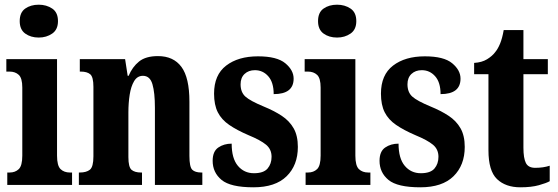

<svg xmlns="http://www.w3.org/2000/svg" viewBox="-20 -788 2378 818"><path d="M145 -628Q111 -628 87.5 -645Q64 -662 64 -698Q64 -735 87.5 -751.5Q111 -768 145 -768Q178 -768 202.5 -751.5Q227 -735 227 -698Q227 -662 202.5 -645Q178 -628 145 -628ZM11 0V-53H21Q45 -53 60 -67.5Q75 -82 75 -125V-415Q75 -455 60 -469Q45 -483 21 -483H7V-536H223V-125Q223 -82 238 -67.5Q253 -53 278 -53H287V0Z M316 0V-53H320Q348 -53 363 -65Q378 -77 378 -122V-418Q378 -460 364.5 -471.5Q351 -483 324 -483H320V-536H513L524 -465H528Q544 -503 572.5 -526Q601 -549 653 -549Q719 -549 753 -503Q787 -457 787 -355V-124Q787 -77 799 -65Q811 -53 838 -53H842V0H640V-329Q640 -393 629.5 -429Q619 -465 589 -465Q565 -465 551.5 -442.5Q538 -420 532.5 -384.5Q527 -349 527 -309V-119Q527 -76 540.5 -64.5Q554 -53 581 -53H585V0Z M1060 10Q962 10 924 -21.5Q886 -53 886 -103Q886 -143 910 -159.5Q934 -176 967 -176Q967 -113 993.5 -81.5Q1020 -50 1062 -50Q1103 -50 1120 -70Q1137 -90 1137 -120Q1137 -152 1113.5 -171.5Q1090 -191 1039 -212Q990 -233 957 -255.5Q924 -278 908 -309.5Q892 -341 892 -389Q892 -469 943.5 -508.5Q995 -548 1079 -548Q1160 -548 1195.5 -518.5Q1231 -489 1231 -453Q1231 -387 1146 -387Q1146 -437 1123 -463Q1100 -489 1066 -489Q1039 -489 1022 -473Q1005 -457 1005 -429Q1005 -395 1025.5 -376.5Q1046 -358 1104 -334Q1148 -316 1180.5 -294.5Q1213 -273 1231 -241.5Q1249 -210 1249 -162Q1249 -84 1201 -37Q1153 10 1060 10Z M1416 -628Q1382 -628 1358.5 -645Q1335 -662 1335 -698Q1335 -735 1358.5 -751.5Q1382 -768 1416 -768Q1449 -768 1473.5 -751.5Q1498 -735 1498 -698Q1498 -662 1473.5 -645Q1449 -628 1416 -628ZM1282 0V-53H1292Q1316 -53 1331 -67.5Q1346 -82 1346 -125V-415Q1346 -455 1331 -469Q1316 -483 1292 -483H1278V-536H1494V-125Q1494 -82 1509 -67.5Q1524 -53 1549 -53H1558V0Z M1771 10Q1673 10 1635 -21.5Q1597 -53 1597 -103Q1597 -143 1621 -159.5Q1645 -176 1678 -176Q1678 -113 1704.5 -81.5Q1731 -50 1773 -50Q1814 -50 1831 -70Q1848 -90 1848 -120Q1848 -152 1824.5 -171.5Q1801 -191 1750 -212Q1701 -233 1668 -255.5Q1635 -278 1619 -309.5Q1603 -341 1603 -389Q1603 -469 1654.5 -508.5Q1706 -548 1790 -548Q1871 -548 1906.5 -518.5Q1942 -489 1942 -453Q1942 -387 1857 -387Q1857 -437 1834 -463Q1811 -489 1777 -489Q1750 -489 1733 -473Q1716 -457 1716 -429Q1716 -395 1736.5 -376.5Q1757 -358 1815 -334Q1859 -316 1891.5 -294.5Q1924 -273 1942 -241.5Q1960 -210 1960 -162Q1960 -84 1912 -37Q1864 10 1771 10Z M2197 10Q2134 10 2097.5 -25Q2061 -60 2061 -148V-472H2000V-520Q2033 -522 2055 -535.5Q2077 -549 2089 -565Q2101 -579 2110.5 -602Q2120 -625 2126 -660H2210V-536H2314V-472H2210V-159Q2210 -114 2220.5 -93.5Q2231 -73 2260 -73Q2295 -73 2322 -82V-16Q2308 -8 2276 1Q2244 10 2197 10Z"/></svg>

Font: Noto Serif Khmer ExtraCondensed ExtraBold
Style: Regular
Weight: 800
Width: 2
Designer: Danh Hong and the Monotype Design Team
Foundry: Monotype Imaging Inc.
Version: Version 2.004; ttfautohint (v1.8.4.7-5d5b)